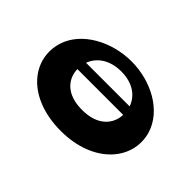

<svg xmlns="http://www.w3.org/2000/svg" viewBox="-100 -865 1162 1162"><g transform="rotate(45 481.5 -283.5)"><path d="M669 -383H296C319 -446 382 -497 484 -497C587 -497 648 -446 669 -383ZM286 -319H678C675 -241 618 -164 481 -164C342 -164 288 -241 286 -319ZM103 -353C46 -169 191 17 480 17C761 17 916 -169 862 -353C819 -495 655 -584 485 -584C316 -584 148 -495 103 -353Z"/></g></svg>

Font: Hussar Milosc
Style: Bold
Weight: 700
Foundry: Cannot Into Space Fonts
Version: Version 1.02